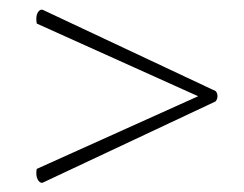

<svg xmlns="http://www.w3.org/2000/svg" viewBox="-20 -555 518 407"><path d="M71 -168Q66 -166 61.5 -172Q57 -178 57 -188Q57 -194 58 -197L400 -351L58 -505Q57 -509 57 -515Q57 -525 61.5 -530.5Q66 -536 71 -534L437 -362Q441 -358 441 -351Q441 -345 437 -340Z"/></svg>

Font: Arima Madurai Thin
Style: Regular
Weight: 250
Designer: Joana Correia and Natanael Gama
Foundry: NDISCOVER
Version: Version 1.020; ttfautohint (v1.5) -l 7 -r 28 -G 50 -x 13 -D 